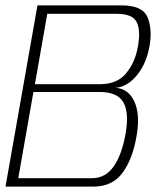

<svg xmlns="http://www.w3.org/2000/svg" viewBox="-30 -695 613 715"><path d="M-9.5 0H317.5Q389.5 0 427.5 -53Q465.5 -106 479.5 -194Q492 -271 469.8 -318Q447.5 -365 400 -368Q444 -371 480.2 -415.2Q516.5 -459.5 527.5 -528Q537.5 -589 518.8 -632Q500 -675 422 -675H109.5ZM38 -31.5 94.5 -352.5H340Q407.5 -352.5 429.5 -313.8Q451.5 -275 437.5 -196Q423.5 -118 393 -74.8Q362.5 -31.5 313 -31.5ZM100 -381.5 146 -643.5H406Q463 -643.5 478.8 -613Q494.5 -582.5 483.5 -521.5Q473.5 -463.5 440 -422.5Q406.5 -381.5 343 -381.5Z"/></svg>

Font: Anybody UltraCondensed Thin ExtraLight
Style: Italic
Weight: 250
Italic angle: -10°
Version: Version 1.111